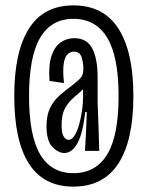

<svg xmlns="http://www.w3.org/2000/svg" viewBox="-20 -633 549 714"><path d="M253 61Q142 61 87.5 -24.5Q33 -110 33 -276Q33 -440 87.5 -526.5Q142 -613 253 -613Q365 -613 420.5 -526.5Q476 -440 476 -276Q476 -110 420 -24.5Q364 61 253 61ZM253 11Q336 11 378.5 -58.5Q421 -128 421 -276Q421 -423 378.5 -493Q336 -563 253 -563Q171 -563 129.5 -493Q88 -423 88 -276Q88 -128 129.5 -58.5Q171 11 253 11ZM219 -64Q197 -64 175 -86.5Q153 -109 153 -164Q153 -205 166.5 -232Q180 -259 201.5 -278Q223 -297 245 -313Q274 -335 282 -346Q290 -357 290 -378Q290 -399 283.5 -420Q277 -441 254 -441Q242 -441 231.5 -431.5Q221 -422 217 -396.5Q213 -371 218 -324L164 -332Q160 -392 172 -426.5Q184 -461 206.5 -476Q229 -491 256 -491Q303 -491 323 -453Q343 -415 343 -345V-253Q344 -229 345 -198.5Q346 -168 347 -139.5Q348 -111 348.5 -92Q349 -73 349 -72H296Q298 -108 300 -144Q302 -180 303 -216H297Q288 -137 268 -100.5Q248 -64 219 -64ZM235 -113Q247 -113 257 -128.5Q267 -144 274 -169Q281 -194 285 -221.5Q289 -249 289 -273V-301Q273 -286 254 -270Q235 -254 222 -230.5Q209 -207 209 -168Q209 -137 217 -125Q225 -113 235 -113Z"/></svg>

Font: Bricolage Grotesque 96pt Condensed ExtraLight
Style: Regular
Weight: 200
Width: 3
Designer: Mathieu Triay
Foundry: Atelier Triay
Version: Version 1.001; ttfautohint (v1.8.4.7-5d5b);gftools[0.9.33.de